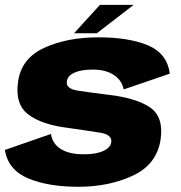

<svg xmlns="http://www.w3.org/2000/svg" viewBox="-20 -748 730 774"><path d="M296.5 5Q418.5 5 515.2 -39.8Q612 -84.5 627.5 -186Q640.5 -277 584.8 -315Q529 -353 416.5 -366Q339 -375.5 292 -383Q245 -390.5 249.5 -420Q252 -442 279.2 -454.8Q306.5 -467.5 354.5 -467.5Q406.5 -467.5 439.2 -445.5Q472 -423.5 478.5 -387.5L664.5 -451Q654 -532 577.5 -564.8Q501 -597.5 376 -597.5Q251.5 -597.5 159 -555.5Q66.5 -513.5 53 -420Q39.5 -328 93.8 -286.8Q148 -245.5 253.5 -232.5Q335 -221 384 -213Q433 -205 428.5 -174.5Q425 -152.5 396 -139.2Q367 -126 318 -126Q258.5 -126 224.8 -147.5Q191 -169 185.5 -208L-0.5 -143.5Q13 -62.5 93.8 -28.8Q174.5 5 296.5 5ZM278.5 -614H370.5L519 -728.5H383Z"/></svg>

Font: Anybody UltraCondensed Thin ExtraBold
Style: Italic
Weight: 800
Italic angle: -10°
Version: Version 1.111